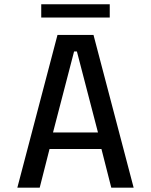

<svg xmlns="http://www.w3.org/2000/svg" viewBox="-20 -860 690 880"><path d="M592.5 0H490L445 -177H207L162 0H59.5L243.5 -700H408.5ZM319.5 -624 223 -253H429L332.5 -624ZM169 -779.5V-840.5H483V-779.5Z"/></svg>

Font: Trispace
Style: Regular
Weight: 400
Designer: Tyler Finck
Foundry: Etcetera Type Company
Version: Version 1.210; ttfautohint (v1.8.3)